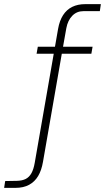

<svg xmlns="http://www.w3.org/2000/svg" viewBox="-130 -743 543 929"><path d="M312 -483H169L78 40Q71 81 54.5 108.8Q38 136.5 10.8 151.2Q-16.5 166 -55 166H-110L-105 133L-49 132Q-22.5 131.5 -5.5 122.8Q11.5 114 22 95.2Q32.5 76.5 38 45L130 -483H47L53 -517H136L151 -603Q158 -643 175.2 -669.8Q192.5 -696.5 219.5 -709.8Q246.5 -723 283 -723H358L353 -689H273Q241.5 -689 219.8 -666.8Q198 -644.5 191 -607L175 -517H318Z"/></svg>

Font: Public Sans VF
Style: Regular
Weight: 400
Designer: Pablo Impallari, Rodrigo Fuenzalida (Modified by Dan O. Williams and USWDS)
Version: Version 1.003